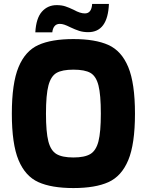

<svg xmlns="http://www.w3.org/2000/svg" viewBox="-20 -947 744 973"><path d="M40 -371Q40 -525 74 -607Q108 -689 174.5 -719Q241 -749 352 -749Q463 -749 529.5 -719Q596 -689 630 -607Q664 -525 664 -371Q664 -217 630 -135.5Q596 -54 529.5 -24Q463 6 352 6Q241 6 174.5 -24Q108 -54 74 -135.5Q40 -217 40 -371ZM491 -371Q491 -467 479 -514Q467 -561 438.5 -577.5Q410 -594 352 -594Q295 -594 266.5 -577.5Q238 -561 225.5 -514Q213 -467 213 -371Q213 -278 225 -231Q237 -184 266 -166.5Q295 -149 352 -149Q409 -149 438 -166.5Q467 -184 479 -231Q491 -278 491 -371ZM267 -921Q292 -921 310.5 -915Q329 -909 354 -897Q386 -879 410 -879Q444 -879 447 -927H532Q526 -784 427 -784Q402 -784 381.5 -790.5Q361 -797 336 -809Q318 -818 306 -822Q294 -826 283 -826Q266 -826 256.5 -814.5Q247 -803 245 -783H159Q163 -855 192.5 -888Q222 -921 267 -921Z"/></svg>

Font: Exo ExtraBold
Style: Regular
Weight: 800
Designer: Natanael Gama
Foundry: Natanael Gama
Version: Version 1.500